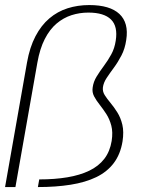

<svg xmlns="http://www.w3.org/2000/svg" viewBox="-30 -758 600 778"><path d="M-9.5 0H32.5L121.5 -504.5Q131.5 -561 151.5 -600Q171.5 -639 199.2 -662.5Q227 -686 259.8 -696.5Q292.5 -707 328 -707Q391.5 -707 419.8 -679Q448 -651 439 -593.5Q434.5 -562.5 420.8 -537.5Q407 -512.5 390.8 -490.8Q374.5 -469 361.5 -447.8Q348.5 -426.5 345.5 -403.5Q342.5 -384.5 351.2 -367.8Q360 -351 373.8 -333.8Q387.5 -316.5 400.8 -296Q414 -275.5 421 -249Q428 -222.5 422.5 -187Q415.5 -144 392.5 -114.2Q369.5 -84.5 331.5 -66.2Q293.5 -48 242.5 -39.5Q191.5 -31 129 -31L123.5 0Q196.5 0 256.2 -9.5Q316 -19 360 -40.2Q404 -61.5 431 -97.2Q458 -133 466.5 -185Q472.5 -224 465.8 -252.5Q459 -281 445.5 -302.5Q432 -324 417.8 -341Q403.5 -358 394.2 -372.8Q385 -387.5 387 -404Q389.5 -423 402.2 -442.2Q415 -461.5 431.5 -483.8Q448 -506 462.2 -533.5Q476.5 -561 481.5 -596Q487 -631 480 -657.2Q473 -683.5 453.8 -701.5Q434.5 -719.5 404 -728.5Q373.5 -737.5 331.5 -737.5Q285 -737.5 244 -724.5Q203 -711.5 170 -683.5Q137 -655.5 113.8 -611.2Q90.5 -567 79.5 -505Z"/></svg>

Font: Anybody UltraCondensed Thin ExtraLight
Style: Italic
Weight: 250
Italic angle: -10°
Version: Version 1.111